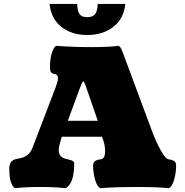

<svg xmlns="http://www.w3.org/2000/svg" viewBox="-20 -972 963 998"><path d="M433.1 -790Q352.5 -790 298.8 -832.5Q245.1 -875 237.8 -951.7H381.3Q382.3 -915.5 393.1 -899.2Q403.8 -882.8 433.1 -882.8Q462.9 -882.8 474.9 -899.4Q486.8 -916 487.8 -951.7H631.3Q624 -875 569.1 -832.5Q514.2 -790 433.1 -790ZM509.8 -261.2H300.8Q285.2 -209.5 285.2 -192.4Q285.2 -174.3 293.5 -163.6Q301.8 -152.8 313.5 -148.9Q325.2 -145 337.2 -142.6Q349.1 -140.1 357.4 -135.7Q365.7 -131.3 365.7 -122.6Q365.7 -16.1 320.3 6.3Q272 0 189 0Q106 0 57.6 6.3Q28.3 -12.7 28.3 -95.7Q28.3 -118.7 37.4 -129.9Q46.4 -141.1 61.3 -144.5Q76.2 -147.9 92 -151.4Q107.9 -154.8 124.3 -168Q140.6 -181.2 149.9 -206.1L269.5 -519Q281.2 -549.8 281.2 -564Q281.2 -575.2 276.9 -580.3Q272.5 -585.4 266.6 -586.7Q260.7 -587.9 254.6 -589.6Q248.5 -591.3 244.1 -598.6Q239.7 -606 239.7 -620.1Q239.7 -668 250 -698.2Q260.3 -728.5 272.5 -733.9Q355.5 -727.1 456.1 -727.1Q548.3 -727.1 596.2 -733.9Q606.4 -730.5 616.2 -704.6L768.6 -294.9Q790.5 -235.4 816.2 -189.5Q841.8 -143.6 858.4 -143.6Q867.2 -142.1 871.8 -140.9Q876.5 -139.6 883.1 -136.2Q889.6 -132.8 892.6 -126.5Q895.5 -120.1 895.5 -110.8Q895.5 -76.2 885.5 -39.3Q875.5 -2.4 857.4 6.3Q802.7 0 701.7 0Q567.9 0 502 6.3Q483.9 -2.4 473.9 -39.3Q463.9 -76.2 463.9 -110.8Q463.9 -120.1 467 -126.5Q470.2 -132.8 476.3 -136.2Q482.4 -139.6 487.5 -141.1Q492.7 -142.6 501 -143.6Q526.4 -144 526.4 -186.5Q526.4 -223.1 509.8 -261.2ZM488.3 -344.2Q479 -373 438 -489.7Q436 -495.6 432.1 -506.3Q427.7 -519.5 425.5 -525.4Q423.3 -531.2 420.7 -537.8Q418 -544.4 416 -546.9Q414.1 -549.3 412.6 -549.3Q408.2 -549.3 393.1 -508.8L332.5 -344.2Z"/></svg>

Font: Coustard Black
Style: Regular
Weight: 900
Foundry: vernon adams
Version: Version 1.001;